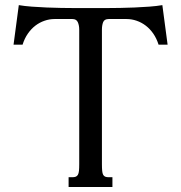

<svg xmlns="http://www.w3.org/2000/svg" viewBox="-20 -748 725 768"><path d="M198.7 -671.9Q177.7 -671.9 158 -665Q138.2 -658.2 121.3 -645.3Q104.5 -632.3 91.3 -613.3Q78.1 -594.2 70.3 -569.3H34.2L55.2 -727.5Q78.1 -723.6 107.4 -721.4Q136.7 -719.2 166.7 -718Q196.8 -716.8 224.6 -716.3Q252.4 -715.8 272.9 -715.8H411.6Q432.1 -715.8 460 -716.3Q487.8 -716.8 517.8 -718Q547.9 -719.2 577.1 -721.4Q606.4 -723.6 629.4 -727.5L650.4 -569.3H614.3Q606.4 -594.2 593.3 -613.3Q580.1 -632.3 563.2 -645.3Q546.4 -658.2 526.6 -665Q506.8 -671.9 485.8 -671.9H415Q397.5 -671.9 392.6 -659.4Q387.7 -647 387.7 -629.4V-91.3Q387.7 -75.2 388.7 -64.9Q389.6 -54.7 392.6 -49.1Q395.5 -43.5 400.9 -41.3Q406.2 -39.1 415 -39.1H429.7V0H254.4V-39.1H269Q277.8 -39.1 283.2 -41.3Q288.6 -43.5 291.7 -49.1Q294.9 -54.7 295.9 -64.9Q296.9 -75.2 296.9 -91.3V-629.4Q296.9 -646.5 291.3 -659.2Q285.6 -671.9 269.5 -671.9Z"/></svg>

Font: Arian AMU Serif
Style: Regular
Weight: 400
Designer: Ruben Hakobyan (Tarumian)
Foundry: Ruben Hakobyan (Tarumian)
Version: Version 1.002